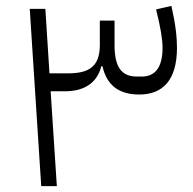

<svg xmlns="http://www.w3.org/2000/svg" viewBox="-20 -632 657 652"><path d="M134 -602H81L120 0H173L152 -322H200C262 -322 309 -347 324 -407H328C342 -345 381 -311 453 -311C533 -311 581 -360 581 -470C581 -506 576 -551 562 -612L510 -600C525 -540 532 -499 532 -470C532 -403 507 -372 461 -372H445C392 -372 369 -405 369 -479V-562H319V-479C319 -406 282 -383 212 -383H148Z"/></svg>

Font: IBM Plex Arabic Light
Style: Regular
Weight: 300
Designer: Mike Abbink, Paul van der Laan, Pieter van Rosmalen, Wael Morcos, Khajak Apelian
Foundry: Bold Monday
Version: Version 1.0